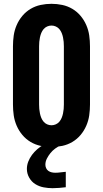

<svg xmlns="http://www.w3.org/2000/svg" viewBox="-20 -763 540 1007"><path d="M250 8Q221 8 193 2Q165 -4 140.5 -18.5Q116 -33 97.5 -55Q79 -77 67.5 -103.5Q56 -130 52 -158Q48 -186 48 -215V-520Q48 -549 52 -577Q56 -605 67.5 -631.5Q79 -658 97.5 -680Q116 -702 140.5 -716.5Q165 -731 193 -737Q221 -743 250 -743Q279 -743 307 -737Q335 -731 359.5 -716.5Q384 -702 402.5 -680Q421 -658 432.5 -631.5Q444 -605 448 -577Q452 -549 452 -520V-215Q452 -186 448 -158Q444 -130 432.5 -103.5Q421 -77 402.5 -55Q384 -33 359.5 -18.5Q335 -4 307 2Q279 8 250 8ZM250 -106Q262 -106 273 -111Q284 -116 291.5 -125Q299 -134 303.5 -145Q308 -156 310.5 -168Q313 -180 314 -191.5Q315 -203 315 -215V-520Q315 -532 314 -543.5Q313 -555 310.5 -567Q308 -579 303.5 -590Q299 -601 291.5 -610Q284 -619 273 -624Q262 -629 250 -629Q238 -629 227 -624Q216 -619 208.5 -610Q201 -601 196.5 -590Q192 -579 189.5 -567Q187 -555 186 -543.5Q185 -532 185 -520V-215Q185 -203 186 -191.5Q187 -180 189.5 -168Q192 -156 196.5 -145Q201 -134 208.5 -125Q216 -116 227 -111Q238 -106 250 -106ZM256 224Q232 224 208.5 219.5Q185 215 165 202.5Q145 190 133 168.5Q121 147 121 123Q121 103 128.5 84Q136 65 148 49Q160 33 175.5 19.5Q191 6 209 -4L216 -8H298V0Q283 6 269 16.5Q255 27 244.5 40Q234 53 226 68.5Q218 84 218 101Q218 110 222 119Q226 128 234 133.5Q242 139 251.5 141Q261 143 270 143Q284 143 297.5 141Q311 139 325 138V219Q308 221 290.5 222.5Q273 224 256 224Z"/></svg>

Font: Iosevka SS04 Heavy
Style: Regular
Weight: 900
Monospace: yes
Designer: Belleve Invis
Foundry: Belleve Invis
Version: Version 19.0.0; ttfautohint (v1.8.4)